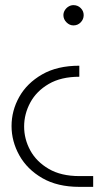

<svg xmlns="http://www.w3.org/2000/svg" viewBox="-20 -538 431 748"><path d="M289 190Q204 190 145 156Q86 122 55.5 67.5Q25 13 25 -47Q25 -107 55 -160.5Q85 -214 144 -248Q203 -282 289 -282V-239Q218 -239 170 -211Q122 -183 98 -138.5Q74 -94 74 -45Q74 4 98 48Q122 92 170 120Q218 148 289 148H343V190ZM266 -518Q283 -518 294.5 -506.5Q306 -495 306 -479Q306 -463 294.5 -451Q283 -439 266 -439Q251 -439 239 -451Q227 -463 227 -479Q227 -489 232.5 -498Q238 -507 247 -512.5Q256 -518 266 -518Z"/></svg>

Font: MuseoModerno Thin ExtraLight
Style: Regular
Weight: 250
Version: Version 1.002